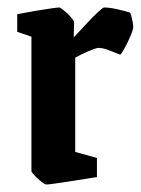

<svg xmlns="http://www.w3.org/2000/svg" viewBox="-20 -483 376 513"><path d="M104 10Q100 10 90.5 2.5Q81 -5 72.5 -14Q64 -23 64 -26V-385L26 -398V-445Q26 -445 41.5 -448Q57 -451 78 -454.5Q99 -458 116.5 -460.5Q134 -463 138 -463Q141 -463 151 -455Q161 -447 169.5 -437Q178 -427 178 -424L177 -383Q194 -401 211.5 -420Q229 -439 242 -451Q255 -463 258 -463Q273 -463 295 -458Q317 -453 328 -449Q330 -444 333 -431.5Q336 -419 336 -411Q336 -404 328.5 -386.5Q321 -369 312.5 -353.5Q304 -338 301 -337Q293 -340 274.5 -347.5Q256 -355 243 -355Q237 -355 217 -346.5Q197 -338 181 -329V-77L239 -61V-10Q239 -10 220.5 -7Q202 -4 176.5 0Q151 4 130 7Q109 10 104 10Z"/></svg>

Font: Grenze Gotisch SemiBold
Style: Regular
Weight: 600
Designer: Renata Polastri
Foundry: Omnibus-Type
Version: Version 1.001